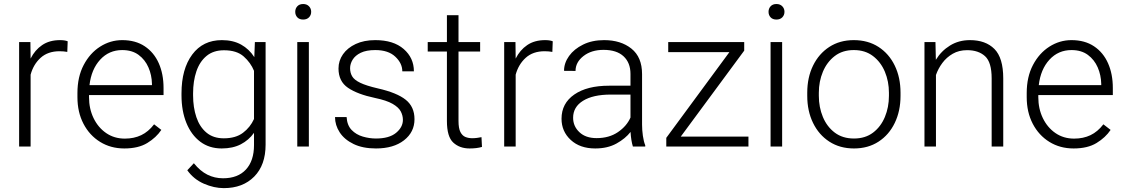

<svg xmlns="http://www.w3.org/2000/svg" viewBox="-20 -741 5686 971"><path d="M322.3 -532.2 320.3 -478.5Q311 -480 301.8 -481Q292.5 -481.9 281.2 -481.9Q222.2 -481.9 185.5 -448.7Q148.9 -415.5 134.8 -363.3V0H76.7V-528.3H133.8L134.8 -444.8Q156.2 -487.8 193.1 -512.9Q230 -538.1 283.7 -538.1Q307.6 -538.1 322.3 -532.2Z M608.9 9.8Q540 9.8 486.3 -23.4Q432.6 -56.6 402.1 -115.2Q371.6 -173.8 371.6 -249.5V-270.5Q371.6 -352.1 403.1 -412.1Q434.6 -472.2 486.3 -505.1Q538.1 -538.1 598.1 -538.1Q665.5 -538.1 712.2 -506.8Q758.8 -475.6 783 -421.1Q807.1 -366.7 807.1 -295.9V-260.3H430.2V-249.5Q430.2 -191.4 453.1 -143.8Q476.1 -96.2 516.8 -68.1Q557.6 -40 611.3 -40Q657.7 -40 694.1 -57.4Q730.5 -74.7 759.3 -112.3L795.9 -84Q770 -45.4 724.9 -17.8Q679.7 9.8 608.9 9.8ZM598.1 -487.8Q531.2 -487.8 486.6 -439.2Q441.9 -390.6 432.6 -310.5H748.5V-316.9Q747.6 -361.3 730.7 -400.1Q713.9 -439 680.9 -463.4Q647.9 -487.8 598.1 -487.8Z M897.9 -258.8V-269Q897.9 -392.1 952.1 -465.1Q1006.3 -538.1 1102.1 -538.1Q1158.7 -538.1 1199.5 -515.4Q1240.2 -492.7 1266.1 -452.1L1269 -528.3H1323.2V-9.3Q1323.2 93.8 1265.6 152.1Q1208 210.4 1111.8 210.4Q1062.5 210.4 1011 188Q959.5 165.5 927.2 120.1L960.4 84.5Q992.2 124 1028.8 142.3Q1065.4 160.6 1107.9 160.6Q1183.1 160.6 1223.9 116.2Q1264.6 71.8 1264.6 -7.3V-69.3Q1238.3 -32.2 1197.8 -11.2Q1157.2 9.8 1101.1 9.8Q1038.1 9.8 992.7 -24.4Q947.3 -58.6 922.6 -119.4Q897.9 -180.2 897.9 -258.8ZM956.5 -269V-258.8Q956.5 -197.8 973.1 -148.4Q989.7 -99.1 1024.2 -70.3Q1058.6 -41.5 1111.8 -41.5Q1171.9 -41.5 1208.7 -69.3Q1245.6 -97.2 1264.6 -139.2V-382.8Q1248 -423.8 1212.6 -455.3Q1177.2 -486.8 1112.8 -486.8Q1059.1 -486.8 1024.4 -458Q989.7 -429.2 973.1 -379.9Q956.5 -330.6 956.5 -269Z M1473.1 -681.2Q1473.1 -697.8 1483.6 -709.2Q1494.1 -720.7 1513.2 -720.7Q1531.7 -720.7 1542.7 -709.2Q1553.7 -697.8 1553.7 -681.2Q1553.7 -664.6 1542.7 -653.3Q1531.7 -642.1 1513.2 -642.1Q1494.1 -642.1 1483.6 -653.3Q1473.1 -664.6 1473.1 -681.2ZM1542 -528.3V0H1483.4V-528.3Z M2017.6 -134.8Q2017.6 -156.7 2006.8 -177.5Q1996.1 -198.2 1965.6 -215.8Q1935.1 -233.4 1876.5 -245.6Q1788.1 -264.2 1740 -296.9Q1691.9 -329.6 1691.9 -394.5Q1691.9 -434.1 1714.6 -466.6Q1737.3 -499 1779.1 -518.6Q1820.8 -538.1 1877.9 -538.1Q1969.7 -538.1 2021.5 -493.2Q2073.2 -448.2 2073.2 -380.4H2014.6Q2014.6 -420.9 1979.2 -454.3Q1943.8 -487.8 1877.9 -487.8Q1832.5 -487.8 1804.4 -474.1Q1776.4 -460.4 1763.4 -439.2Q1750.5 -418 1750.5 -396Q1750.5 -373 1761 -355Q1771.5 -336.9 1801.8 -322.3Q1832 -307.6 1891.1 -293.9Q1987.3 -272 2031.7 -236.6Q2076.2 -201.2 2076.2 -138.2Q2076.2 -72.8 2023.2 -31.5Q1970.2 9.8 1881.3 9.8Q1814.5 9.8 1768.1 -12.7Q1721.7 -35.2 1698 -71.5Q1674.3 -107.9 1674.3 -148.9H1732.9Q1735.4 -107.4 1758.3 -83.7Q1781.2 -60.1 1814.7 -50.3Q1848.1 -40.5 1881.3 -40.5Q1948.2 -40.5 1982.9 -69.1Q2017.6 -97.7 2017.6 -134.8Z M2408.2 -528.3V-480.5H2298.8V-128.9Q2298.8 -92.3 2308.3 -73.5Q2317.9 -54.7 2333.7 -48.3Q2349.6 -42 2367.7 -42Q2380.9 -42 2393.1 -43.7Q2405.3 -45.4 2415 -47.4L2417.5 2Q2392.1 9.8 2355 9.8Q2304.7 9.8 2272.5 -19.8Q2240.2 -49.3 2240.2 -128.9V-480.5H2143.1V-528.3H2240.2V-664.1H2298.8V-528.3Z M2775.4 -532.2 2773.4 -478.5Q2764.2 -480 2754.9 -481Q2745.6 -481.9 2734.4 -481.9Q2675.3 -481.9 2638.7 -448.7Q2602.1 -415.5 2587.9 -363.3V0H2529.8V-528.3H2586.9L2587.9 -444.8Q2609.4 -487.8 2646.2 -512.9Q2683.1 -538.1 2736.8 -538.1Q2760.7 -538.1 2775.4 -532.2Z M3180.7 0Q3176.3 -13.7 3173.1 -33.4Q3169.9 -53.2 3168.9 -73.7Q3142.6 -40 3097.7 -15.1Q3052.7 9.8 2990.2 9.8Q2913.1 9.8 2866.5 -33.2Q2819.8 -76.2 2819.8 -140.6Q2819.8 -218.3 2884.3 -262.9Q2948.7 -307.6 3060.5 -307.6H3168.5V-367.2Q3168.5 -423.8 3133.5 -456.3Q3098.6 -488.8 3032.2 -488.8Q2970.7 -488.8 2930.7 -457.5Q2890.6 -426.3 2890.6 -382.3L2832.5 -382.8Q2832.5 -422.4 2857.9 -457.8Q2883.3 -493.2 2929 -515.6Q2974.6 -538.1 3035.2 -538.1Q3119.6 -538.1 3173.3 -495.1Q3227.1 -452.1 3227.1 -366.2V-110.8Q3227.1 -83.5 3231.2 -54.2Q3235.4 -24.9 3243.2 -6.3V0ZM2997.1 -42.5Q3060.5 -42.5 3105 -72.8Q3149.4 -103 3168.5 -146.5V-262.7H3068.8Q2979 -262.7 2928.7 -231.4Q2878.4 -200.2 2878.4 -145.5Q2878.4 -102.5 2910.2 -72.5Q2941.9 -42.5 2997.1 -42.5Z M3765.1 -50.3V0H3349.6V-43.9L3668.9 -477.5H3359.4V-528.3H3743.7V-484.9L3422.9 -50.3Z M3866.7 -681.2Q3866.7 -697.8 3877.2 -709.2Q3887.7 -720.7 3906.7 -720.7Q3925.3 -720.7 3936.3 -709.2Q3947.3 -697.8 3947.3 -681.2Q3947.3 -664.6 3936.3 -653.3Q3925.3 -642.1 3906.7 -642.1Q3887.7 -642.1 3877.2 -653.3Q3866.7 -664.6 3866.7 -681.2ZM3935.5 -528.3V0H3877V-528.3Z M4062.5 -256.3V-272Q4062.5 -349.1 4091.8 -409.2Q4121.1 -469.2 4174.1 -503.7Q4227.1 -538.1 4297.9 -538.1Q4369.6 -538.1 4422.9 -503.7Q4476.1 -469.2 4505.1 -409.2Q4534.2 -349.1 4534.2 -272V-256.3Q4534.2 -179.7 4505.1 -119.4Q4476.1 -59.1 4423.1 -24.7Q4370.1 9.8 4298.8 9.8Q4227.5 9.8 4174.3 -24.7Q4121.1 -59.1 4091.8 -119.4Q4062.5 -179.7 4062.5 -256.3ZM4121.1 -272V-256.3Q4121.1 -198.7 4141.6 -149.4Q4162.1 -100.1 4201.7 -70.3Q4241.2 -40.5 4298.8 -40.5Q4356 -40.5 4395.3 -70.3Q4434.6 -100.1 4455.1 -149.4Q4475.6 -198.7 4475.6 -256.3V-272Q4475.6 -329.1 4455.1 -378.2Q4434.6 -427.2 4395 -457.5Q4355.5 -487.8 4297.9 -487.8Q4240.7 -487.8 4201.4 -457.5Q4162.1 -427.2 4141.6 -378.2Q4121.1 -329.1 4121.1 -272Z M4871.1 -487.3Q4829.6 -487.3 4798.3 -469.2Q4767.1 -451.2 4745.8 -422.6Q4724.6 -394 4713.4 -361.8V0H4655.3V-528.3H4710.9L4712.9 -438.5Q4740.2 -483.4 4784.4 -510.7Q4828.6 -538.1 4885.3 -538.1Q4964.4 -538.1 5009 -493.4Q5053.7 -448.7 5053.7 -344.2V0H4995.1V-344.7Q4995.1 -426.3 4961.7 -456.8Q4928.2 -487.3 4871.1 -487.3Z M5409.7 9.8Q5340.8 9.8 5287.1 -23.4Q5233.4 -56.6 5202.9 -115.2Q5172.4 -173.8 5172.4 -249.5V-270.5Q5172.4 -352.1 5203.9 -412.1Q5235.4 -472.2 5287.1 -505.1Q5338.9 -538.1 5398.9 -538.1Q5466.3 -538.1 5512.9 -506.8Q5559.6 -475.6 5583.7 -421.1Q5607.9 -366.7 5607.9 -295.9V-260.3H5231V-249.5Q5231 -191.4 5253.9 -143.8Q5276.9 -96.2 5317.6 -68.1Q5358.4 -40 5412.1 -40Q5458.5 -40 5494.9 -57.4Q5531.2 -74.7 5560.1 -112.3L5596.7 -84Q5570.8 -45.4 5525.6 -17.8Q5480.5 9.8 5409.7 9.8ZM5398.9 -487.8Q5332 -487.8 5287.4 -439.2Q5242.7 -390.6 5233.4 -310.5H5549.3V-316.9Q5548.3 -361.3 5531.5 -400.1Q5514.6 -439 5481.7 -463.4Q5448.7 -487.8 5398.9 -487.8Z"/></svg>

Font: Vazirmatn FD ExtraLight
Style: Regular
Weight: 200
Designer: Saber Rastikerdar
Foundry: Saber Rastikerdar
Version: Version 33.003